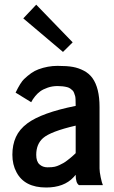

<svg xmlns="http://www.w3.org/2000/svg" viewBox="-20 -811 498 841"><path d="M82 -730.5 138.7 -790.5 298.3 -625.5 255.9 -583.5ZM138.7 -132.8Q138.7 -104 152.8 -91.1Q167 -78.1 188 -78.1Q209 -78.1 219.5 -80.6Q230 -83 240.2 -87.9L258.3 -97.2Q266.1 -101.6 275.9 -109.4L290 -120.6Q293.9 -124 302.7 -131.8L311.5 -140.1V-260.7Q202.1 -235.4 168.5 -206.1Q138.7 -179.7 138.7 -132.8ZM326.2 0Q311.5 -8.8 311.5 -45.4L302.2 -34.7Q260.3 10.3 182.1 10.3Q87.4 10.3 52.2 -56.6Q34.2 -89.8 34.2 -133.3Q34.2 -176.8 49.6 -210.7Q64.9 -244.6 99.6 -270.5Q162.6 -317.4 311.5 -347.2Q311.5 -381.8 309.3 -389.6Q307.1 -397.5 304.4 -404.3Q301.8 -411.1 297.9 -414.8Q293.9 -418.5 288.1 -422.9Q282.2 -427.2 274.4 -429.2Q255.4 -434.1 232.2 -434.1Q209 -434.1 188.7 -427Q168.5 -419.9 156.5 -411.1Q144.5 -402.3 134.8 -390.6Q122.1 -375 116.7 -363.3L48.3 -405.3Q69.8 -449.7 85.4 -464.6Q101.1 -479.5 116.2 -490.2Q131.3 -501 148.4 -507.3Q189.5 -522.5 231.9 -522.5Q274.4 -522.5 299.6 -517.8Q324.7 -513.2 347.4 -501.2Q370.1 -489.3 384.8 -469.2Q416 -425.8 416 -342.3V-72.8Q416 -59.1 421.1 -34.2Q426.3 -9.3 430.7 0Z"/></svg>

Font: News Cycle
Style: Bold
Weight: 700
Version: Version 0.5.1